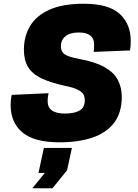

<svg xmlns="http://www.w3.org/2000/svg" viewBox="-20 -746 738 1028"><path d="M299 16Q163 16 100 -37Q37 -90 37 -184Q37 -198 38.5 -213Q40 -228 43 -238L240 -247Q239 -241 237 -229.5Q235 -218 235 -204Q235 -138 328 -138Q378 -138 406 -154Q434 -170 434 -210Q434 -227 426.5 -240.5Q419 -254 397 -265.5Q375 -277 330 -286Q251 -303 202 -326.5Q153 -350 130.5 -387Q108 -424 108 -480Q108 -552 141.5 -607.5Q175 -663 246 -694.5Q317 -726 428 -726Q562 -726 621 -671.5Q680 -617 680 -528Q680 -512 679 -499Q678 -486 676 -476L481 -468Q483 -473 483.5 -485Q484 -497 484 -508Q484 -572 402 -572Q355 -572 330.5 -552Q306 -532 306 -498Q306 -470 326 -455.5Q346 -441 406 -430Q493 -414 542.5 -385Q592 -356 612 -316Q632 -276 632 -228Q632 -142 590.5 -88Q549 -34 474 -9Q399 16 299 16ZM153 262 220 180H186L215 46H365L339 166L261 262Z"/></svg>

Font: Geist Black
Style: Italic
Weight: 900
Italic angle: -12°
Designer: Basement.studio, Andrés Briganti, Mateo Zaragoza
Foundry: Basement.studio, Vercel, Andrés Briganti, Guido Ferreyra, Mateo Zaragoza
Version: Version 1.500; ttfautohint (v1.8.4.7-5d5b)